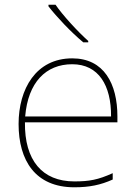

<svg xmlns="http://www.w3.org/2000/svg" viewBox="-20 -786 580 816"><path d="M216 -766H186V-759C221 -714 281 -650 334 -606H355V-612C310 -652 245 -723 216 -766ZM287 -538C133 -538 59 -408 59 -259C59 -104 130 10 296 10C360 10 408 0 459 -23V-50C397 -22 360 -15 296 -15C159 -15 84 -105 86 -266H479V-291C479 -430 422 -538 287 -538ZM287 -513C399 -513 453 -423 452 -291H87C99 -436 175 -513 287 -513Z"/></svg>

Font: Noto Sans Lao UI Thin
Style: Regular
Weight: 100
Designer: Monotype Design Team
Foundry: Monotype Imaging Inc.
Version: Version 2.000